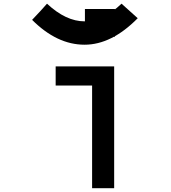

<svg xmlns="http://www.w3.org/2000/svg" viewBox="-20 -999 905 1019"><path d="M275.4 -646.5V-544.9H468.8V0H585.9V-646.5ZM430.7 -803.7H589.8V-951.2H430.7ZM150.4 -893.6Q282.2 -761.7 428.7 -761.7Q572.3 -761.7 710.9 -902.3Q641.6 -963.9 625 -979.5Q527.3 -885.7 428.7 -885.7Q330.1 -885.7 229.5 -979.5Q196.3 -941.4 150.4 -893.6Z"/></svg>

Font: OCR-B
Style: Regular
Weight: 400
Version: 1.1